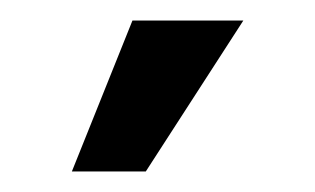

<svg xmlns="http://www.w3.org/2000/svg" viewBox="-20 -747 307 187"><path d="M50 -580H122L217 -727H109Z"/></svg>

Font: Uncut Sans Medium
Style: Regular
Weight: 500
Designer: Kasper Nordkvist
Foundry: UNCUT.wtf
Version: Version 1.304;Glyphs 3.2 (3246)